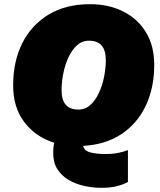

<svg xmlns="http://www.w3.org/2000/svg" viewBox="-20 -690 765 920"><path d="M466 210Q425 210 384 201Q343 192 309.5 172.5Q276 153 255.5 121.5Q235 90 235 44Q235 34 235.5 22Q236 10 240 -6Q152 -33 97.5 -103.5Q43 -174 43 -281Q43 -396 87 -483.5Q131 -571 213.5 -620.5Q296 -670 411 -670Q500 -670 569.5 -635.5Q639 -601 679 -536Q719 -471 719 -379Q719 -269 678.5 -183.5Q638 -98 562 -47.5Q486 3 379 9Q382 32 412 40Q442 48 484 48Q520 48 547 42.5Q574 37 593 29V182Q571 194 540.5 202Q510 210 466 210ZM355 -165Q389 -165 413.5 -187.5Q438 -210 454.5 -246Q471 -282 479 -323.5Q487 -365 487 -402Q487 -495 407 -495Q373 -495 348.5 -472.5Q324 -450 307.5 -414Q291 -378 283 -336.5Q275 -295 275 -258Q275 -165 355 -165Z"/></svg>

Font: Work Sans Black
Style: Italic
Weight: 900
Italic angle: -13°
Designer: Wei Huang
Foundry: Wei Huang
Version: Version 2.009; ttfautohint (v1.8.3)